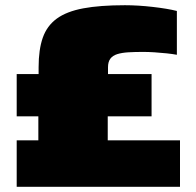

<svg xmlns="http://www.w3.org/2000/svg" viewBox="-20 -716 751 736"><path d="M44 0V-178H127V-270H44V-432H128V-458Q128 -526 144 -571.5Q160 -617 197.5 -644.5Q235 -672 299 -684Q363 -696 459 -696Q509 -696 565.5 -689.5Q622 -683 658 -674V-506Q642 -509 619 -511.5Q596 -514 572 -515.5Q548 -517 529 -517Q497 -517 472 -515.5Q447 -514 429.5 -508.5Q412 -503 403 -491Q394 -479 394 -458V-432H561V-270H393V-178H670V0Z"/></svg>

Font: Saira Expanded Black
Style: Regular
Weight: 900
Width: 7
Designer: Hector Gatti with collaboration of the Omnibus-Type team
Foundry: Omnibus-Type
Version: Version 1.101